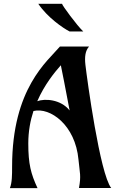

<svg xmlns="http://www.w3.org/2000/svg" viewBox="-20 -993 607 1014"><path d="M394.5 -149.9C401.4 -76.7 409.2 -66.9 397 0H567.4C507.3 -76.7 439.9 -575.2 431.2 -649.9C426.3 -692.4 430.2 -724.6 450.2 -747.1H296.4C231 -669.9 43.9 -526.9 43.9 -113.3C43.9 -69.8 43.9 -28.8 32.2 0.5H178.2C143.1 -75.2 129.4 -126.5 129.4 -235.4C129.4 -298.8 140.1 -356 156.7 -406.7C245.1 -428.2 377.9 -332.5 394.5 -149.9ZM301.3 -648.4C310.1 -602.1 322.3 -547.9 347.7 -409.7C299.8 -469.7 215.3 -473.1 176.8 -458.5C215.3 -546.9 268.6 -611.3 301.3 -648.4ZM182.1 -973.1C230 -901.4 312.5 -844.7 347.7 -826.7H419.9C386.7 -857.9 307.6 -965.3 307.6 -973.1Z"/></svg>

Font: Amarante
Style: Regular
Weight: 400
Designer: Karolina Lach
Foundry: Sorkin Type Co.
Version: Version 1.001